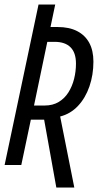

<svg xmlns="http://www.w3.org/2000/svg" viewBox="-20 -734 453 854"><path d="M230.5 100.1 176.3 -201.7H117.2L74.7 0H0.5L151.4 -713.9H225.6L204.6 -613.8H236.8Q287.6 -613.8 323 -595.7Q358.4 -577.6 377 -543.5Q395.5 -509.3 395.5 -460Q395.5 -400.9 377.7 -349.4Q359.9 -297.9 326.7 -262.7Q293.5 -227.5 247.6 -215.8L310.5 100.1ZM131.3 -264.6H178.2Q214.8 -264.6 241.2 -280.5Q267.6 -296.4 284.4 -323.2Q301.3 -350.1 309.6 -383.3Q317.9 -416.5 317.9 -451.2Q317.9 -499.5 293.7 -523.7Q269.5 -547.9 223.1 -547.9H190.4Z"/></svg>

Font: Open Sans Condensed
Style: Italic
Weight: 400
Width: 3
Italic angle: -12°
Designer: Monotype Design Team
Foundry: Monotype Imaging Inc.
Version: Version 3.000